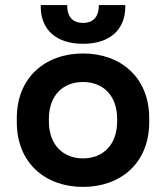

<svg xmlns="http://www.w3.org/2000/svg" viewBox="-20 -720 652 754"><path d="M306 14C454 14 566 -80 566 -240V-256C566 -416 454 -510 306 -510C158 -510 46 -416 46 -256V-240C46 -80 158 14 306 14ZM140 -694C140 -603 201 -548 306 -548C411 -548 472 -603 472 -694V-700H368V-696C368 -659 350 -630 306 -630C262 -630 244 -659 244 -696V-700H140ZM172 -243V-253C172 -346 228 -398 306 -398C384 -398 440 -346 440 -253V-243C440 -150 383 -98 306 -98C229 -98 172 -150 172 -243Z"/></svg>

Font: Meta Space
Style: Bold
Weight: 700
Designer: Meta Pool / Florian Karsten
Foundry: Meta Pool / Florian Karsten
Version: Version 2.000;Glyphs 3.1.1 (3137)